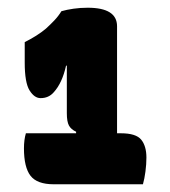

<svg xmlns="http://www.w3.org/2000/svg" viewBox="-20 -833 440 497"><path d="M47 -488H177V-492Q164 -498 158.5 -508Q153 -518 153 -540V-663H151Q141 -618 119 -594Q106 -579 85 -579Q69 -579 56.5 -599Q44 -619 44 -671V-724Q60 -732 73.5 -740.5Q87 -749 99 -759Q110 -769 120.5 -780Q131 -791 139 -804Q153 -808 170.5 -810.5Q188 -813 207 -813Q283 -813 283 -765V-488H293Q332 -488 345.5 -471.5Q359 -455 359 -425Q359 -408 356.5 -389Q354 -370 350 -356H119Q76 -356 59 -378Q42 -400 42 -449Q42 -471 47 -488Z"/></svg>

Font: Recursive Sn Csl St Blk
Style: Regular
Weight: 900
Version: Version 1.079;hotconv 1.0.112;makeotfexe 2.5.65598; ttfautoh